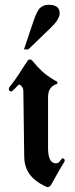

<svg xmlns="http://www.w3.org/2000/svg" viewBox="-20 -762 313 798"><path d="M97.7 -556.6H79.6L118.7 -672.9Q133.8 -717.8 147 -729.5Q162.1 -742.2 181.6 -742.2Q228 -742.2 228 -707Q228 -682.1 190.9 -646.5ZM77.1 -382.3Q77.1 -391.6 74.2 -397.5Q65.9 -410.2 60.1 -410.2Q57.1 -410.2 54.2 -406.7L34.7 -386.7Q30.3 -381.8 25.9 -381.8Q22.9 -381.8 19.8 -384.8Q16.6 -387.7 16.6 -391.6Q16.6 -397 22 -403.8Q43.9 -430.7 60.8 -457.5Q77.6 -484.4 95.7 -510.7Q99.6 -515.1 104 -515.1Q108.9 -515.1 113.8 -510.3Q124 -497.6 134 -486.8Q144 -476.1 153.8 -466.8Q172.9 -448.2 209.5 -426.8Q218.8 -423.3 218.8 -418.5Q218.8 -418 218 -415Q217.3 -412.1 211.9 -411.6Q199.2 -406.7 189.5 -394.8Q179.7 -382.8 179.7 -355V-148.4Q179.7 -98.6 198.2 -87.4Q205.6 -83 212.4 -83Q224.6 -83 233.4 -98.1Q236.3 -104 240.7 -104Q242.7 -104 245.8 -101.8Q249 -99.6 249 -95.7Q249 -91.8 245.1 -85.4Q230.5 -62 217.8 -39.3Q205.1 -16.6 191.9 6.8Q186 15.6 178.2 15.6Q174.3 15.6 168.9 12.7Q124.5 -8.3 102.5 -38.6Q80.6 -68.8 80.6 -114.7Z"/></svg>

Font: UnifrakturMaguntia sl
Style: Regular
Weight: 400
Designer: j. 'mach' wust, based on a font by Peter Wiegel, original typeface by Carl Albert Fahrenwaldt 1901
Version: Version 2010-11-24